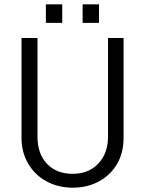

<svg xmlns="http://www.w3.org/2000/svg" viewBox="-20 -867 675 893"><path d="M196.3 -23.4Q142.6 -52.7 111.3 -105.5Q80.1 -159.2 80.1 -224.6V-690.4H154.3V-231.4Q154.3 -152.3 198.2 -105.5Q242.2 -58.6 318.4 -58.6Q391.6 -58.6 436.5 -105.5Q482.4 -153.3 482.4 -231.4V-690.4H554.7V-224.6Q554.7 -156.2 524.4 -104.5Q494.1 -52.7 440.4 -23.4Q386.7 5.9 318.4 5.9Q251 5.9 196.3 -23.4ZM193.4 -846.7H269.5V-760.7H193.4ZM364.3 -846.7H440.4V-760.7H364.3Z"/></svg>

Font: DINish
Style: Regular
Weight: 400
Designer: Bert Driehuis
Foundry: Playbeing
Version: Version 3.008; git-95204e4c-release